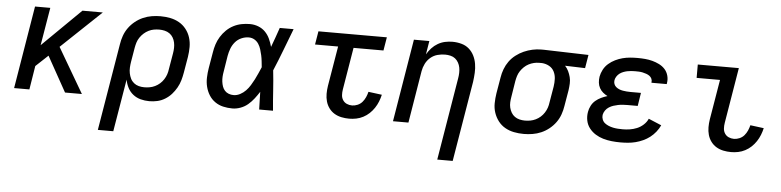

<svg xmlns="http://www.w3.org/2000/svg" viewBox="-45 -757 4890 1202"><g transform="rotate(5 2400.0 -156.5)"><path d="M368 0 245 -221 168 -149 144 0H48L134 -520H230L190 -282L432 -520H560L309 -282L474 0Z M690 215H593L684 -331Q688 -358 697.5 -385Q707 -412 724 -435.5Q741 -459 764 -477.5Q787 -496 813.5 -507.5Q840 -519 867.5 -523.5Q895 -528 922 -528Q954 -528 984 -522Q1014 -516 1039.5 -501.5Q1065 -487 1083.5 -463.5Q1102 -440 1111 -411.5Q1120 -383 1120 -352Q1120 -321 1115 -289L1098 -189Q1094 -165 1087 -140.5Q1080 -116 1067 -93Q1054 -70 1036.5 -50.5Q1019 -31 996 -17Q973 -3 948 2.5Q923 8 898 8Q870 8 843.5 1Q817 -6 796 -22.5Q775 -39 762.5 -63Q750 -87 745 -114ZM859 -76Q876 -76 893 -79Q910 -82 926.5 -90Q943 -98 956.5 -110Q970 -122 980 -137.5Q990 -153 995.5 -169.5Q1001 -186 1003 -203L1020 -303Q1023 -320 1023.5 -337.5Q1024 -355 1020.5 -371.5Q1017 -388 1008.5 -402.5Q1000 -417 986.5 -426.5Q973 -436 956 -440Q939 -444 922 -444Q905 -444 888 -441Q871 -438 855 -430Q839 -422 825.5 -410Q812 -398 801.5 -382.5Q791 -367 786 -350.5Q781 -334 778 -317L763 -228Q760 -210 759 -191.5Q758 -173 761.5 -155.5Q765 -138 772.5 -122.5Q780 -107 793.5 -96Q807 -85 824 -80.5Q841 -76 859 -76Z M1420 8Q1390 8 1362 1.5Q1334 -5 1311 -21Q1288 -37 1273 -61Q1258 -85 1251 -113Q1244 -141 1245 -171Q1246 -201 1251 -231L1268 -331Q1272 -357 1280 -382Q1288 -407 1302.5 -430.5Q1317 -454 1337 -473.5Q1357 -493 1381.5 -505.5Q1406 -518 1432 -523Q1458 -528 1484 -528Q1512 -528 1537.5 -518Q1563 -508 1581 -489.5Q1599 -471 1610 -447Q1621 -423 1628 -397Q1640 -428 1650.5 -458.5Q1661 -489 1672 -520H1759Q1733 -453 1707.5 -385.5Q1682 -318 1654 -252Q1661 -189 1665 -126Q1669 -63 1675 0H1588Q1587 -28 1586.5 -56Q1586 -84 1585 -111Q1571 -89 1554.5 -67.5Q1538 -46 1517.5 -28.5Q1497 -11 1471 -1.5Q1445 8 1420 8ZM1420 -76Q1441 -76 1461 -86.5Q1481 -97 1496.5 -113Q1512 -129 1523.5 -148Q1535 -167 1545 -186Q1555 -205 1563.5 -225Q1572 -245 1581 -265Q1579 -284 1577 -303Q1575 -322 1571 -340Q1567 -358 1561.5 -376Q1556 -394 1546 -409.5Q1536 -425 1520 -434.5Q1504 -444 1484 -444Q1461 -444 1438 -434Q1415 -424 1399 -405Q1383 -386 1374.5 -363Q1366 -340 1362 -317L1346 -217Q1343 -201 1342 -185Q1341 -169 1343 -153.5Q1345 -138 1350 -123.5Q1355 -109 1365 -98Q1375 -87 1389.5 -81.5Q1404 -76 1420 -76Z M2154 8Q2129 8 2105 3Q2081 -2 2061 -14Q2041 -26 2027 -45Q2013 -64 2006.5 -87Q2000 -110 2000 -135Q2000 -160 2004 -185L2046 -436H1901L1915 -520H2345L2331 -436H2143L2099 -171Q2096 -153 2097 -135.5Q2098 -118 2107 -104Q2116 -90 2131.5 -83Q2147 -76 2165 -76Q2182 -76 2199.5 -83.5Q2217 -91 2229 -105Q2241 -119 2248.5 -136Q2256 -153 2260 -170L2345 -159Q2340 -137 2331.5 -115.5Q2323 -94 2310 -74.5Q2297 -55 2280 -39Q2263 -23 2242 -12Q2221 -1 2198.5 3.5Q2176 8 2154 8Z M2726 215 2812 -303Q2815 -320 2815.5 -337.5Q2816 -355 2813 -371Q2810 -387 2802 -401.5Q2794 -416 2781.5 -426Q2769 -436 2752 -440Q2735 -444 2718 -444Q2694 -444 2670 -437.5Q2646 -431 2626.5 -414.5Q2607 -398 2595.5 -375Q2584 -352 2580 -328L2526 0H2429L2515 -520H2612L2598 -435Q2610 -456 2627 -474.5Q2644 -493 2665.5 -505.5Q2687 -518 2710.5 -523Q2734 -528 2757 -528Q2786 -528 2813.5 -520.5Q2841 -513 2861 -495.5Q2881 -478 2893 -454Q2905 -430 2909.5 -402.5Q2914 -375 2912.5 -346.5Q2911 -318 2907 -289L2823 215Z M3251 8Q3219 8 3189 2Q3159 -4 3133.5 -18.5Q3108 -33 3090 -56.5Q3072 -80 3062.5 -108.5Q3053 -137 3053.5 -168Q3054 -199 3059 -231L3076 -331Q3080 -358 3090 -384.5Q3100 -411 3116.5 -434Q3133 -457 3156.5 -475Q3180 -493 3206 -504.5Q3232 -516 3259.5 -522Q3287 -528 3313 -528H3331L3612 -520L3598 -436L3472 -440Q3485 -426 3493.5 -408.5Q3502 -391 3507 -371.5Q3512 -352 3511 -331Q3510 -310 3507 -289L3490 -189Q3486 -162 3476.5 -135Q3467 -108 3450 -84.5Q3433 -61 3410 -42.5Q3387 -24 3360.5 -12.5Q3334 -1 3306 3.5Q3278 8 3251 8ZM3251 -76Q3268 -76 3285 -79Q3302 -82 3318.5 -90Q3335 -98 3348.5 -110Q3362 -122 3372 -137.5Q3382 -153 3387.5 -169.5Q3393 -186 3395 -203L3412 -303Q3416 -328 3415 -352.5Q3414 -377 3403.5 -398Q3393 -419 3372.5 -430.5Q3352 -442 3327 -444H3308Q3292 -444 3275.5 -440Q3259 -436 3243.5 -428Q3228 -420 3215 -407.5Q3202 -395 3192.5 -380.5Q3183 -366 3178 -350Q3173 -334 3170 -317L3154 -217Q3151 -200 3150 -182.5Q3149 -165 3153 -148.5Q3157 -132 3165.5 -117.5Q3174 -103 3187.5 -93.5Q3201 -84 3217.5 -80Q3234 -76 3251 -76Z M3859 8Q3831 8 3803 5Q3775 2 3749.5 -5.5Q3724 -13 3701.5 -27Q3679 -41 3662.5 -62Q3646 -83 3640.5 -110Q3635 -137 3640 -165Q3643 -184 3653 -203.5Q3663 -223 3679 -236.5Q3695 -250 3714 -259Q3733 -268 3753 -274Q3737 -282 3724 -293Q3711 -304 3702.5 -319.5Q3694 -335 3692 -353.5Q3690 -372 3693 -391Q3697 -413 3708.5 -435Q3720 -457 3739 -473.5Q3758 -490 3780.5 -501Q3803 -512 3826 -518Q3849 -524 3872.5 -526Q3896 -528 3919 -528Q3943 -528 3967 -526Q3991 -524 4013.5 -518Q4036 -512 4057 -501.5Q4078 -491 4093 -474.5Q4108 -458 4114.5 -435Q4121 -412 4117 -388L4116 -381H4020V-383Q4022 -396 4017 -406.5Q4012 -417 4003 -423.5Q3994 -430 3982.5 -434Q3971 -438 3959.5 -440.5Q3948 -443 3936 -443.5Q3924 -444 3912 -444Q3899 -444 3887 -443Q3875 -442 3862.5 -439.5Q3850 -437 3837.5 -432Q3825 -427 3815 -419.5Q3805 -412 3797.5 -400.5Q3790 -389 3788 -377Q3786 -364 3790 -353Q3794 -342 3803 -334.5Q3812 -327 3823 -322.5Q3834 -318 3846 -316Q3858 -314 3870 -313Q3882 -312 3895 -312H3960L3947 -229H3882Q3868 -229 3853 -228Q3838 -227 3823.5 -224Q3809 -221 3795 -216.5Q3781 -212 3767.5 -203.5Q3754 -195 3745 -182Q3736 -169 3733 -154Q3731 -139 3736.5 -125Q3742 -111 3753 -102.5Q3764 -94 3777.5 -88.5Q3791 -83 3805.5 -80Q3820 -77 3835.5 -76Q3851 -75 3866 -75Q3888 -75 3910.5 -78.5Q3933 -82 3955 -91Q3977 -100 3995.5 -117Q4014 -134 4023 -155L4104 -121Q4094 -99 4078 -79Q4062 -59 4042.5 -44Q4023 -29 4000 -18.5Q3977 -8 3953.5 -2Q3930 4 3906 6Q3882 8 3859 8Z M4554 8Q4529 8 4505 3Q4481 -2 4461 -14Q4441 -26 4427 -45Q4413 -64 4406.5 -87Q4400 -110 4400 -135Q4400 -160 4404 -185L4446 -436H4299V-520H4557L4499 -171Q4496 -153 4497 -135.5Q4498 -118 4507 -104Q4516 -90 4531.5 -83Q4547 -76 4565 -76Q4582 -76 4599.5 -83.5Q4617 -91 4629 -105Q4641 -119 4648.5 -136Q4656 -153 4660 -170L4745 -159Q4740 -137 4731.5 -115.5Q4723 -94 4710 -74.5Q4697 -55 4680 -39Q4663 -23 4642 -12Q4621 -1 4598.5 3.5Q4576 8 4554 8Z"/></g></svg>

Font: Iosevka Medium Extended
Style: Italic
Weight: 500
Width: 7
Italic angle: -9°
Monospace: yes
Designer: Belleve Invis
Foundry: Belleve Invis
Version: Version 32.5.0; ttfautohint (v1.8.4)